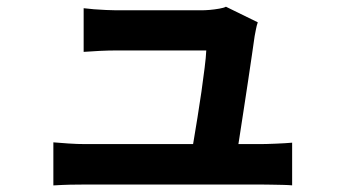

<svg xmlns="http://www.w3.org/2000/svg" viewBox="-20 -544 1040 580"><path d="M758.7 -476.6Q755.3 -467.1 753.1 -455Q750.8 -442.8 749.2 -434.7Q746.4 -413.8 740.9 -377Q735.4 -340.2 728.8 -295.4Q722.2 -250.6 715.2 -206Q708.2 -161.4 702.6 -124.2Q697 -87 693 -65.5H555.9Q559.7 -85.5 564.9 -118.2Q570.1 -150.8 576.6 -189.4Q583 -228.1 588.5 -266.9Q593.9 -305.8 598.1 -338.8Q602.3 -371.8 603.1 -391.6Q588.7 -391.6 560.2 -391.6Q531.7 -391.6 496.1 -391.6Q460.6 -391.6 426.4 -391.6Q392.2 -391.6 366.9 -391.6Q341.5 -391.6 332.7 -391.6Q308.8 -391.6 281.5 -390.3Q254.2 -389 232.7 -387.3V-519.2Q246.1 -517.4 264 -516Q282 -514.6 300.5 -513.8Q318.9 -512.9 331.7 -512.9Q346.7 -512.9 372.9 -512.9Q399 -512.9 429.9 -512.9Q460.7 -512.9 491.7 -512.9Q522.8 -512.9 548.4 -512.9Q574 -512.9 588.3 -512.9Q599 -512.9 613.8 -514.1Q628.5 -515.4 642.5 -517.9Q656.6 -520.3 662.5 -523.7ZM141.2 -114Q161.3 -112.2 187.4 -110.5Q213.6 -108.7 239.6 -108.7Q254.7 -108.7 295.4 -108.7Q336.2 -108.7 391.4 -108.7Q446.6 -108.7 506.2 -108.7Q565.9 -108.7 620.4 -108.7Q675 -108.7 713.8 -108.7Q752.6 -108.7 764.3 -108.7Q782.9 -108.7 812.8 -110Q842.7 -111.2 862.5 -113V15.9Q852.1 14.9 834.3 14.5Q816.5 14.1 798.3 13.8Q780.2 13.4 766.5 13.4Q753.8 13.4 713.7 13.4Q673.6 13.4 618.6 13.4Q563.5 13.4 503.1 13.4Q442.7 13.4 387.2 13.4Q331.7 13.4 292 13.4Q252.4 13.4 239.6 13.4Q213.6 13.4 191.7 13.9Q169.9 14.4 141.2 16.1Z"/></svg>

Font: Noto Sans TC
Style: Regular
Weight: 100
Designer: Ryoko NISHIZUKA 西塚涼子 (kana, bopomofo & ideographs); Paul D. Hunt (Latin, Greek & Cyrillic); Sandoll Communications 산돌커뮤니
Foundry: Adobe
Version: Version 2.004;hotconv 1.0.118;makeotfexe 2.5.65603